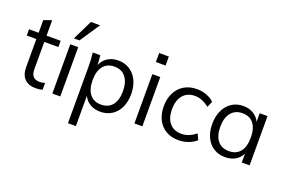

<svg xmlns="http://www.w3.org/2000/svg" viewBox="-119 -1199 2758 1842"><g transform="rotate(20 1260.5 -278.0)"><path d="M186 -439V-164Q186 -108 209 -85.5Q232 -63 274 -63Q302 -63 328 -72V-3Q297 7 258 7Q186 7 145.5 -33.5Q105 -74 105 -153V-439H7V-503H105V-632L186 -661V-503H330V-439Z M428 0V-503H509V0ZM498 -568H441L541 -772H635Z M1141 -252Q1141 -174 1113 -115.5Q1085 -57 1034.5 -25Q984 7 917 7Q858 7 814 -19Q770 -45 747 -93V216H666V-362Q666 -440 658 -503H735L743 -406Q764 -458 809.5 -486.5Q855 -515 917 -515Q983 -515 1034 -482Q1085 -449 1113 -389.5Q1141 -330 1141 -252ZM1057 -252Q1057 -344 1016 -395.5Q975 -447 902 -447Q827 -447 787 -397Q747 -347 747 -254Q747 -161 787 -110.5Q827 -60 902 -60Q976 -60 1016.5 -110Q1057 -160 1057 -252Z M1266 0V-503H1347V0ZM1258 -716H1357V-624H1258Z M1474 -252Q1474 -330 1504 -389.5Q1534 -449 1589.5 -482Q1645 -515 1719 -515Q1770 -515 1817.5 -497.5Q1865 -480 1896 -449L1869 -389Q1831 -419 1795.5 -433Q1760 -447 1723 -447Q1646 -447 1602 -395.5Q1558 -344 1558 -252Q1558 -161 1601.5 -110.5Q1645 -60 1723 -60Q1760 -60 1795.5 -74Q1831 -88 1869 -118L1896 -58Q1864 -28 1815.5 -10.5Q1767 7 1715 7Q1642 7 1587.5 -25Q1533 -57 1503.5 -115.5Q1474 -174 1474 -252Z M2442 -503V0H2362V-91Q2340 -44 2295.5 -18.5Q2251 7 2192 7Q2125 7 2074.5 -25Q2024 -57 1996.5 -115.5Q1969 -174 1969 -252Q1969 -330 1997 -389.5Q2025 -449 2075.5 -482Q2126 -515 2192 -515Q2251 -515 2295 -489Q2339 -463 2362 -416V-503ZM2362 -254Q2362 -347 2322 -397Q2282 -447 2208 -447Q2134 -447 2092.5 -395.5Q2051 -344 2051 -252Q2051 -160 2092 -110Q2133 -60 2208 -60Q2282 -60 2322 -110.5Q2362 -161 2362 -254Z"/></g></svg>

Font: Muli-Regular
Style: Regular
Weight: 400
Version: Version 2.000